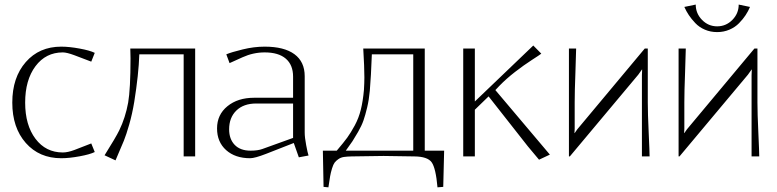

<svg xmlns="http://www.w3.org/2000/svg" viewBox="-20 -677 3365 831"><path d="M390.1 -448.2 375 -410.2 301.8 -438Q269 -450.2 252 -450.2Q178.2 -450.2 133.5 -390.4Q88.9 -330.6 88.9 -232.9Q88.9 -135.7 133.5 -76.4Q178.2 -17.1 252 -17.1Q272.9 -17.1 301.8 -27.8L375 -56.2L390.1 -19Q369.6 -8.8 324.7 -0.5Q279.8 7.8 245.1 7.8Q149.9 7.8 91.6 -58.3Q33.2 -124.5 33.2 -232.9Q33.2 -341.8 91.6 -408.4Q149.9 -475.1 245.1 -475.1Q279.8 -475.1 324.7 -466.8Q369.6 -458.5 390.1 -448.2Z M534.7 -232.9Q544.9 -292 544.9 -424.8Q544.9 -433.6 544.4 -447.3Q543.9 -460.9 543.9 -466.8H824.7V0H774.9V-441.9H583Q580.1 -355 561 -235.8Q552.2 -183.1 539.3 -138.2Q526.4 -93.3 516.1 -67.9Q505.9 -42.5 480 17.1L432.6 -4.9Q481 -82 496.1 -112.8Q522.9 -168 534.7 -232.9Z M1125.5 -475.1Q1210 -475.1 1254.4 -442.4Q1298.8 -409.7 1298.8 -347.2V-104Q1298.8 -82 1305.2 -48.6Q1311.5 -15.1 1315.4 -3.9L1273.4 3.9L1251.5 -58.1L1131.8 -11.2Q1083 7.8 1062.5 7.8Q998 7.8 958.7 -27.3Q919.4 -62.5 919.4 -121.1Q919.4 -180.7 964.4 -217.3Q1009.3 -253.9 1079.6 -253.9H1248.5V-345.2Q1248.5 -396 1217 -423.1Q1185.5 -450.2 1125.5 -450.2Q1076.2 -450.2 1029.8 -429.2L973.6 -403.8L959.5 -441.9Q981.4 -451.2 1030.3 -463.1Q1079.1 -475.1 1125.5 -475.1ZM1248.5 -229H1088.9Q1034.2 -229 1002.9 -198.5Q971.7 -168 971.7 -117.2Q971.7 -75.2 995.8 -50Q1020 -24.9 1064.5 -24.9Q1095.7 -24.9 1115.7 -32.2L1248.5 -80.1Z M1555.2 -288.1Q1557.1 -320.3 1557.1 -341.8Q1557.1 -386.2 1552.2 -466.8H1818.4V-24.9H1902.3L1898.4 131.8L1873.5 133.8Q1866.2 50.8 1848.4 25.6Q1830.6 0.5 1773.4 0L1640.1 -2L1501.5 0Q1481.4 0.5 1468.3 2.4Q1455.1 4.4 1444.6 11.7Q1434.1 19 1428.2 26.9Q1422.4 34.7 1417 52.2Q1411.6 69.8 1408.7 86.4Q1405.8 103 1401.4 133.8L1380.4 131.8L1377.4 -24.9H1437.5Q1467.8 -60.5 1482.9 -81.3Q1498 -102.1 1515.4 -134Q1532.7 -166 1541.7 -202.4Q1550.8 -238.8 1555.2 -288.1ZM1476.6 -24.9H1768.6V-441.9H1589.4Q1585.9 -346.2 1580.6 -284.2Q1577.1 -245.6 1569.1 -211.9Q1561 -178.2 1553.2 -155.8Q1545.4 -133.3 1530 -106.4Q1514.6 -79.6 1505.6 -65.9Q1496.6 -52.2 1476.6 -24.9Z M2035.2 -202.1V0H1984.9V-466.8H2035.2V-237.8L2288.1 -480L2322.8 -444.8Q2316.9 -439.9 2282 -417.5Q2247.1 -395 2209.2 -365.7Q2171.4 -336.4 2141.1 -305.2L2124 -287.1L2359.9 -7.8L2313 14.2L2265.1 -43L2094.7 -259.8Z M2783.7 -466.8V-233.9Q2783.7 -186.5 2787.6 -103Q2791.5 -19.5 2791.5 0H2758.3V-235.8V-351.1L2759.3 -376H2758.3L2742.7 -354L2446.3 0H2442.4V-466.8H2473.6Q2473.6 -447.3 2470.5 -364.3Q2467.3 -281.2 2467.3 -233.9V-119.1L2466.3 -101.1H2467.3L2478.5 -117.2L2770.5 -466.8Z M3258.3 -466.8V-233.9Q3258.3 -186.5 3262.2 -103Q3266.1 -19.5 3266.1 0H3232.9V-235.8V-351.1L3233.9 -376H3232.9L3217.3 -354L2920.9 0H2917V-466.8H2948.2Q2948.2 -447.3 2945.1 -364.3Q2941.9 -281.2 2941.9 -233.9V-119.1L2940.9 -101.1H2941.9L2953.1 -117.2L3245.1 -466.8ZM2941.9 -647 2991.2 -657.2Q2991.2 -618.7 3018.6 -590.8Q3045.9 -563 3084 -563Q3122.1 -563 3149.7 -590.8Q3177.2 -618.7 3177.2 -657.2L3226.1 -647Q3218.3 -628.4 3207 -611.3Q3195.8 -594.2 3178.7 -576.7Q3161.6 -559.1 3137 -548.6Q3112.3 -538.1 3084 -538.1Q3055.2 -538.1 3030.8 -548.6Q3006.3 -559.1 2989.3 -577.1Q2972.2 -595.2 2961.2 -611.8Q2950.2 -628.4 2941.9 -647Z"/></svg>

Font: Resagokr
Style: Light
Weight: 300
Designer: gluk
Foundry: gluk
Version: Version 0.95